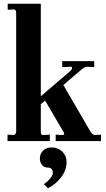

<svg xmlns="http://www.w3.org/2000/svg" viewBox="-20 -750 564 1021"><path d="M20 0V-34L53 -32Q66 -35 66 -51V-679Q66 -700 54 -700L21 -698V-730H197V-238L357 -375Q363 -381 363 -388Q363 -397 354 -395L311 -393V-425H481V-393L445 -395Q431 -395 414 -381L317 -298L461 -50Q474 -30 488 -32L517 -34V0H276V-34L310 -32H312Q326 -32 319 -46L220 -215L197 -196V-51Q197 -41 200 -36Q203 -31 210 -32L245 -34V0ZM235 251 213 229Q232 217 246.5 199.5Q261 182 261 170Q261 141 233 141Q215 141 203.5 127Q192 113 192 92Q192 68 209 51Q226 34 255 34Q289 34 311.5 56.5Q334 79 334 111Q334 154 306 191.5Q278 229 235 251Z"/></svg>

Font: UnnaBold
Style: Bold
Weight: 700
Designer: Jorge de Buen Unna
Foundry: Omnibus-Type
Version: Version 2.008;hotconv 1.0.109;makeotfexe 2.5.65596